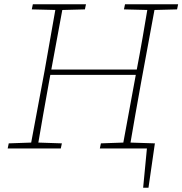

<svg xmlns="http://www.w3.org/2000/svg" viewBox="-20 -696 855 900"><path d="M581 0V-28L706 -24L676 184H651L670 -14L685 0ZM16 0 21 -24 135 -28H150L270 -24L265 0ZM121 0 189 -364Q203 -442 216.5 -520Q230 -598 244 -676H277L210 -313Q196 -235 182 -156.5Q168 -78 155 0ZM129 -652 134 -676H383L378 -652L265 -649H250ZM206 -345V-370H633V-345ZM448 0 453 -24 566 -28H581L702 -24L697 0ZM553 0 620 -364Q635 -442 648.5 -520Q662 -598 675 -676H709L642 -313Q628 -235 614 -156.5Q600 -78 587 0ZM561 -652 566 -676H815L810 -652L696 -649H681Z"/></svg>

Font: Source Serif 4 ExtraLight
Style: Italic
Weight: 250
Italic angle: -12°
Designer: Frank Grießhammer
Foundry: Adobe Systems Incorporated
Version: Version 4.004;hotconv 1.0.116;makeotfexe 2.5.65601